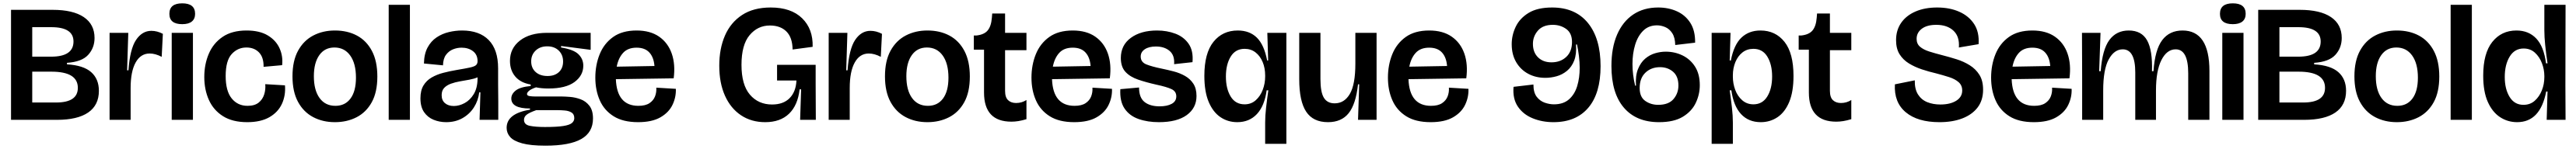

<svg xmlns="http://www.w3.org/2000/svg" viewBox="-20 -719 15420 894"><path d="M46 0V-660H295Q417 -660 481.5 -616.5Q546 -573 546 -491Q546 -432 508 -390Q470 -348 381 -342V-333Q480 -327 526 -286Q572 -245 572 -174Q572 -88 508 -44Q444 0 321 0ZM173 -379H286Q420 -379 420 -470Q420 -556 287 -556H173ZM173 -104H316Q446 -104 446 -192Q446 -289 288 -289H173Z M636 0V-266V-522H748L741 -297H749Q758 -425 794.5 -479.5Q831 -534 886 -534Q921 -534 955 -516L948 -378Q910 -398 876 -398Q822 -398 792 -344Q762 -290 762 -191V0Z M1008 0V-522H1135V0ZM1071 -574Q994 -574 994 -636Q994 -699 1071 -699Q1148 -699 1148 -636Q1148 -606 1128.5 -590Q1109 -574 1071 -574Z M1460 14Q1372 14 1315 -22Q1258 -58 1230.5 -119.5Q1203 -181 1203 -257Q1203 -333 1230 -396.5Q1257 -460 1313 -498Q1369 -536 1456 -536Q1534 -536 1583 -506.5Q1632 -477 1653.5 -429.5Q1675 -382 1669 -328L1558 -318Q1559 -375 1530.5 -404.5Q1502 -434 1455 -434Q1403 -434 1367 -394.5Q1331 -355 1331 -263Q1331 -173 1367 -128.5Q1403 -84 1462 -84Q1504 -84 1528 -103Q1552 -122 1561.5 -152Q1571 -182 1568 -214L1686 -207Q1691 -147 1668 -96.5Q1645 -46 1593 -16Q1541 14 1460 14Z M1985 14Q1912 14 1854.5 -16.5Q1797 -47 1764 -108Q1731 -169 1731 -261Q1731 -354 1764.5 -415Q1798 -476 1855.5 -506Q1913 -536 1985 -536Q2060 -536 2117 -505.5Q2174 -475 2206.5 -413.5Q2239 -352 2239 -260Q2239 -166 2205.5 -105.5Q2172 -45 2114.5 -15.5Q2057 14 1985 14ZM1988 -84Q2046 -84 2078.5 -128Q2111 -172 2111 -253Q2111 -338 2076.5 -386Q2042 -434 1982 -434Q1924 -434 1891.5 -388Q1859 -342 1859 -262Q1859 -178 1893 -131Q1927 -84 1988 -84Z M2307 0V-690H2434V0Z M2651 14Q2611 14 2575.5 -0.5Q2540 -15 2518.5 -46.5Q2497 -78 2497 -129Q2497 -176 2515 -206Q2533 -236 2564 -254Q2595 -272 2633.5 -282Q2672 -292 2713 -299Q2767 -308 2794 -314Q2821 -320 2830 -328.5Q2839 -337 2839 -352Q2839 -391 2811.5 -412Q2784 -433 2743 -433Q2717 -433 2692 -423Q2667 -413 2650 -390Q2633 -367 2632 -327L2518 -338Q2519 -395 2539.5 -433.5Q2560 -472 2593.5 -494.5Q2627 -517 2667 -526.5Q2707 -536 2746 -536Q2850 -536 2906 -478.5Q2962 -421 2962 -309V-213Q2963 -160 2963 -106.5Q2963 -53 2963 0H2851Q2852 -41 2853.5 -81Q2855 -121 2856 -165H2849Q2843 -115 2817 -74.5Q2791 -34 2748.5 -10Q2706 14 2651 14ZM2697 -83Q2729 -83 2761.5 -100.5Q2794 -118 2816 -154Q2838 -190 2839 -246V-255Q2818 -246 2790.5 -241Q2763 -236 2734 -231Q2705 -226 2680 -217Q2655 -208 2639.5 -192Q2624 -176 2624 -148Q2624 -117 2644 -100Q2664 -83 2697 -83Z M3245 155Q3157 155 3106 141Q3055 127 3034 103Q3013 79 3013 48Q3013 -38 3153 -61V-68Q3041 -68 3041 -128Q3041 -155 3067.5 -176Q3094 -197 3157 -203V-212Q3097 -222 3065 -259.5Q3033 -297 3033 -354Q3033 -429 3092.5 -475.5Q3152 -522 3255 -522H3516V-420L3339 -443V-434Q3414 -422 3443 -393.5Q3472 -365 3472 -325Q3472 -266 3419.5 -227Q3367 -188 3263 -188Q3221 -188 3189 -195Q3160 -185 3147.5 -174.5Q3135 -164 3135 -155Q3135 -145 3150 -142.5Q3165 -140 3185 -140H3344Q3362 -140 3393 -137.5Q3424 -135 3455.5 -123.5Q3487 -112 3508.5 -84.5Q3530 -57 3530 -8Q3530 75 3460 115Q3390 155 3245 155ZM3258 -263Q3301 -263 3326 -286.5Q3351 -310 3351 -350Q3351 -390 3325 -415.5Q3299 -441 3256 -441Q3213 -441 3186.5 -415.5Q3160 -390 3160 -351Q3160 -311 3186.5 -287Q3213 -263 3258 -263ZM3242 43Q3314 43 3352 37Q3390 31 3404 19Q3418 7 3418 -10Q3418 -34 3401.5 -44Q3385 -54 3362 -56Q3339 -58 3322 -58H3190Q3148 -43 3132.5 -30.5Q3117 -18 3117 0Q3117 29 3152 36Q3187 43 3242 43Z M3800 14Q3710 14 3653.5 -21.5Q3597 -57 3570.5 -117.5Q3544 -178 3544 -253Q3544 -329 3570 -393.5Q3596 -458 3650.5 -497Q3705 -536 3791 -536Q3873 -536 3926 -499Q3979 -462 4001.5 -397.5Q4024 -333 4013 -249L3667 -244Q3673 -84 3802 -84Q3844 -84 3868 -100Q3892 -116 3901.5 -141Q3911 -166 3909 -193L4026 -186Q4028 -136 4006 -90Q3984 -44 3933.5 -15Q3883 14 3800 14ZM3791 -433Q3739 -433 3710.5 -402Q3682 -371 3672 -319L3898 -323Q3894 -375 3867.5 -404Q3841 -433 3791 -433Z M4561 14Q4478 14 4416 -27.5Q4354 -69 4320 -145Q4286 -221 4286 -325Q4286 -427 4320 -505.5Q4354 -584 4422.5 -629Q4491 -674 4594 -674Q4716 -674 4782 -609.5Q4848 -545 4845 -438L4725 -422Q4724 -494 4688 -530Q4652 -566 4589 -566Q4516 -566 4467.5 -508Q4419 -450 4419 -330Q4419 -210 4469.5 -151Q4520 -92 4602 -92Q4670 -92 4707.5 -130.5Q4745 -169 4748 -236H4632V-330H4863V-216L4864 0H4770L4776 -183H4767Q4756 -87 4703.5 -36.5Q4651 14 4561 14Z M4941 0V-266V-522H5053L5046 -297H5054Q5063 -425 5099.5 -479.5Q5136 -534 5191 -534Q5226 -534 5260 -516L5253 -378Q5215 -398 5181 -398Q5127 -398 5097 -344Q5067 -290 5067 -191V0Z M5532 14Q5459 14 5401.5 -16.5Q5344 -47 5311 -108Q5278 -169 5278 -261Q5278 -354 5311.5 -415Q5345 -476 5402.5 -506Q5460 -536 5532 -536Q5607 -536 5664 -505.5Q5721 -475 5753.5 -413.5Q5786 -352 5786 -260Q5786 -166 5752.5 -105.5Q5719 -45 5661.5 -15.5Q5604 14 5532 14ZM5535 -84Q5593 -84 5625.5 -128Q5658 -172 5658 -253Q5658 -338 5623.5 -386Q5589 -434 5529 -434Q5471 -434 5438.5 -388Q5406 -342 5406 -262Q5406 -178 5440 -131Q5474 -84 5535 -84Z M6035 11Q5871 11 5871 -164V-421H5810V-506H5825Q5872 -511 5893 -536.5Q5914 -562 5918 -613L5920 -638H5997V-522H6125V-418H5997V-174Q5997 -135 6015 -118Q6033 -101 6063 -101Q6097 -101 6125 -119V-4Q6099 4 6077 7.5Q6055 11 6035 11Z M6411 14Q6321 14 6264.5 -21.5Q6208 -57 6181.5 -117.5Q6155 -178 6155 -253Q6155 -329 6181 -393.5Q6207 -458 6261.5 -497Q6316 -536 6402 -536Q6484 -536 6537 -499Q6590 -462 6612.5 -397.5Q6635 -333 6624 -249L6278 -244Q6284 -84 6413 -84Q6455 -84 6479 -100Q6503 -116 6512.5 -141Q6522 -166 6520 -193L6637 -186Q6639 -136 6617 -90Q6595 -44 6544.5 -15Q6494 14 6411 14ZM6402 -433Q6350 -433 6321.5 -402Q6293 -371 6283 -319L6509 -323Q6505 -375 6478.5 -404Q6452 -433 6402 -433Z M6918 14Q6850 14 6796 -5Q6742 -24 6712.5 -67.5Q6683 -111 6687 -184L6799 -194Q6799 -133 6832 -107Q6865 -81 6922 -81Q6967 -81 6994.5 -96Q7022 -111 7022 -141Q7022 -171 6993 -184.5Q6964 -198 6903 -211Q6841 -225 6793 -241.5Q6745 -258 6717.5 -288Q6690 -318 6690 -371Q6690 -448 6750 -492Q6810 -536 6907 -536Q6966 -536 7016.5 -517Q7067 -498 7096 -456Q7125 -414 7119 -346L7009 -334Q7013 -387 6982 -413.5Q6951 -440 6900 -440Q6858 -440 6833.5 -423.5Q6809 -407 6809 -380Q6809 -346 6843 -332.5Q6877 -319 6936 -307Q6970 -300 7006.5 -290.5Q7043 -281 7074 -263.5Q7105 -246 7124 -217Q7143 -188 7143 -143Q7143 -71 7084.5 -28.5Q7026 14 6918 14Z M7554 144V16Q7554 -25 7559.5 -73Q7565 -121 7573 -177H7563Q7550 -83 7504.5 -34.5Q7459 14 7387 14Q7331 14 7286.5 -16Q7242 -46 7216 -107.5Q7190 -169 7190 -264Q7190 -400 7244.5 -468Q7299 -536 7390 -536Q7461 -536 7504.5 -493Q7548 -450 7566 -356H7572L7567 -522H7681V-320V144ZM7431 -93Q7470 -93 7497.5 -117.5Q7525 -142 7539.5 -180Q7554 -218 7554 -260V-266Q7554 -311 7539 -347Q7524 -383 7496.5 -404.5Q7469 -426 7431 -426Q7376 -426 7347.5 -379Q7319 -332 7319 -260Q7319 -187 7347.5 -140Q7376 -93 7431 -93Z M7930 14Q7841 14 7799.5 -49Q7758 -112 7758 -244V-522H7885V-245Q7885 -166 7905.5 -132.5Q7926 -99 7970 -99Q8028 -99 8061 -155.5Q8094 -212 8094 -337V-522H8221V-251V0H8110L8117 -213H8110Q8097 -94 8054 -40Q8011 14 7930 14Z M8545 14Q8455 14 8398.5 -21.5Q8342 -57 8315.5 -117.5Q8289 -178 8289 -253Q8289 -329 8315 -393.5Q8341 -458 8395.5 -497Q8450 -536 8536 -536Q8618 -536 8671 -499Q8724 -462 8746.5 -397.5Q8769 -333 8758 -249L8412 -244Q8418 -84 8547 -84Q8589 -84 8613 -100Q8637 -116 8646.5 -141Q8656 -166 8654 -193L8771 -186Q8773 -136 8751 -90Q8729 -44 8678.5 -15Q8628 14 8545 14ZM8536 -433Q8484 -433 8455.5 -402Q8427 -371 8417 -319L8643 -323Q8639 -375 8612.5 -404Q8586 -433 8536 -433Z M9280 14Q9212 14 9155 -9.5Q9098 -33 9066.5 -80Q9035 -127 9041 -198L9160 -212Q9160 -164 9179.5 -138.5Q9199 -113 9227.5 -103Q9256 -93 9283 -93Q9339 -93 9373 -123Q9407 -153 9422 -202.5Q9437 -252 9437 -312Q9437 -345 9432.5 -382Q9428 -419 9421 -452H9415Q9419 -394 9404 -355.5Q9389 -317 9361 -294Q9333 -271 9299 -261.5Q9265 -252 9231 -252Q9174 -252 9128.5 -276.5Q9083 -301 9056.5 -346.5Q9030 -392 9030 -454Q9030 -508 9054 -558.5Q9078 -609 9131 -641.5Q9184 -674 9272 -674Q9411 -674 9486.5 -581Q9562 -488 9562 -322Q9562 -159 9488.5 -72.5Q9415 14 9280 14ZM9268 -345Q9322 -345 9356.5 -377.5Q9391 -410 9391 -467Q9391 -520 9356.5 -545Q9322 -570 9276 -570Q9217 -570 9187 -535.5Q9157 -501 9157 -456Q9157 -405 9187.5 -375Q9218 -345 9268 -345Z M9912 14Q9776 14 9701.5 -73Q9627 -160 9627 -323Q9627 -433 9661 -511.5Q9695 -590 9757.5 -632Q9820 -674 9907 -674Q9969 -674 10019.5 -651Q10070 -628 10099.5 -581.5Q10129 -535 10128 -463L10009 -449Q10008 -494 9991 -520Q9974 -546 9949 -556.5Q9924 -567 9900 -567Q9850 -567 9817.5 -535Q9785 -503 9769 -450.5Q9753 -398 9753 -335Q9753 -270 9769 -205H9774Q9770 -265 9786 -304.5Q9802 -344 9829 -367Q9856 -390 9888.5 -399.5Q9921 -409 9952 -409Q10007 -409 10053.5 -386Q10100 -363 10128 -318.5Q10156 -274 10156 -208Q10156 -153 10132 -102Q10108 -51 10054.5 -18.5Q10001 14 9912 14ZM9907 -90Q9969 -90 9998.5 -124.5Q10028 -159 10028 -206Q10028 -261 9996 -288.5Q9964 -316 9918 -316Q9865 -316 9830.5 -283Q9796 -250 9796 -191Q9796 -137 9829.5 -113.5Q9863 -90 9907 -90Z M10227 144V-314V-522H10340L10335 -356H10342Q10360 -450 10405 -493Q10450 -536 10519 -536Q10609 -536 10663 -468Q10717 -400 10717 -263Q10717 -169 10691.5 -107.5Q10666 -46 10621.5 -16Q10577 14 10521 14Q10448 14 10403 -34.5Q10358 -83 10345 -177H10335Q10343 -121 10348.5 -73Q10354 -25 10354 16V144ZM10477 -93Q10531 -93 10560 -140Q10589 -187 10589 -260Q10589 -332 10560.5 -379Q10532 -426 10477 -426Q10439 -426 10411.5 -404.5Q10384 -383 10369 -346.5Q10354 -310 10354 -267V-258Q10354 -218 10368 -180Q10382 -142 10410 -117.5Q10438 -93 10477 -93Z M10973 11Q10809 11 10809 -164V-421H10748V-506H10763Q10810 -511 10831 -536.5Q10852 -562 10856 -613L10858 -638H10935V-522H11063V-418H10935V-174Q10935 -135 10953 -118Q10971 -101 11001 -101Q11035 -101 11063 -119V-4Q11037 4 11015 7.5Q10993 11 10973 11Z M11591 14Q11460 14 11389 -45.5Q11318 -105 11324 -213L11443 -237Q11442 -184 11462.5 -152Q11483 -120 11518 -106Q11553 -92 11596 -92Q11655 -92 11691 -114.5Q11727 -137 11727 -176Q11727 -207 11705.5 -226Q11684 -245 11648 -256.5Q11612 -268 11570 -279Q11527 -289 11485 -303Q11443 -317 11408 -338.5Q11373 -360 11352 -393.5Q11331 -427 11331 -478Q11331 -538 11361.5 -582Q11392 -626 11447.5 -650Q11503 -674 11577 -674Q11652 -674 11709.5 -648.5Q11767 -623 11798.5 -574.5Q11830 -526 11825 -454L11707 -434Q11712 -500 11674.5 -535Q11637 -570 11572 -570Q11516 -570 11485 -546.5Q11454 -523 11454 -486Q11454 -456 11474.5 -438.5Q11495 -421 11529.5 -410Q11564 -399 11607 -388Q11650 -377 11693 -363.5Q11736 -350 11772 -327.5Q11808 -305 11830 -270Q11852 -235 11852 -181Q11852 -117 11819 -74Q11786 -31 11727.5 -8.5Q11669 14 11591 14Z M12156 14Q12066 14 12009.5 -21.5Q11953 -57 11926.5 -117.5Q11900 -178 11900 -253Q11900 -329 11926 -393.5Q11952 -458 12006.5 -497Q12061 -536 12147 -536Q12229 -536 12282 -499Q12335 -462 12357.5 -397.5Q12380 -333 12369 -249L12023 -244Q12029 -84 12158 -84Q12200 -84 12224 -100Q12248 -116 12257.5 -141Q12267 -166 12265 -193L12382 -186Q12384 -136 12362 -90Q12340 -44 12289.5 -15Q12239 14 12156 14ZM12147 -433Q12095 -433 12066.5 -402Q12038 -371 12028 -319L12254 -323Q12250 -375 12223.5 -404Q12197 -433 12147 -433Z M12445 0V-262L12444 -522H12555L12547 -292H12556Q12566 -422 12608 -479Q12650 -536 12724 -536Q12801 -536 12834 -476.5Q12867 -417 12863 -292H12872Q12881 -421 12924.5 -478.5Q12968 -536 13046 -536Q13207 -536 13207 -293V0H13080V-279Q13080 -423 13005 -423Q12952 -423 12919.5 -358.5Q12887 -294 12887 -176V0H12763V-284Q12763 -423 12688 -423Q12637 -423 12604 -362.5Q12571 -302 12571 -176V0Z M13284 0V-522H13411V0ZM13347 -574Q13270 -574 13270 -636Q13270 -699 13347 -699Q13424 -699 13424 -636Q13424 -606 13404.5 -590Q13385 -574 13347 -574Z M13499 0V-660H13748Q13870 -660 13934.5 -616.5Q13999 -573 13999 -491Q13999 -432 13961 -390Q13923 -348 13834 -342V-333Q13933 -327 13979 -286Q14025 -245 14025 -174Q14025 -88 13961 -44Q13897 0 13774 0ZM13626 -379H13739Q13873 -379 13873 -470Q13873 -556 13740 -556H13626ZM13626 -104H13769Q13899 -104 13899 -192Q13899 -289 13741 -289H13626Z M14329 14Q14256 14 14198.5 -16.5Q14141 -47 14108 -108Q14075 -169 14075 -261Q14075 -354 14108.5 -415Q14142 -476 14199.5 -506Q14257 -536 14329 -536Q14404 -536 14461 -505.5Q14518 -475 14550.5 -413.5Q14583 -352 14583 -260Q14583 -166 14549.5 -105.5Q14516 -45 14458.5 -15.5Q14401 14 14329 14ZM14332 -84Q14390 -84 14422.5 -128Q14455 -172 14455 -253Q14455 -338 14420.5 -386Q14386 -434 14326 -434Q14268 -434 14235.5 -388Q14203 -342 14203 -262Q14203 -178 14237 -131Q14271 -84 14332 -84Z M14651 0V-690H14778V0Z M15049 14Q14993 14 14947 -16Q14901 -46 14873.5 -107.5Q14846 -169 14846 -265Q14846 -399 14900.5 -467.5Q14955 -536 15045 -536Q15118 -536 15163.5 -488Q15209 -440 15222 -339H15231Q15222 -400 15217 -449Q15212 -498 15212 -538V-690H15339L15338 -207L15339 0H15226L15231 -170H15223Q15188 14 15049 14ZM15087 -90Q15127 -90 15154.5 -114.5Q15182 -139 15197 -176.5Q15212 -214 15212 -256V-263Q15212 -302 15197.5 -340Q15183 -378 15155.5 -403Q15128 -428 15088 -428Q15034 -428 15004.5 -379.5Q14975 -331 14975 -257Q14975 -185 15004 -137.5Q15033 -90 15087 -90Z"/></svg>

Font: Bricolage Grotesque 96pt SemiBold
Style: Regular
Weight: 600
Designer: Mathieu Triay
Foundry: Atelier Triay
Version: Version 1.001; ttfautohint (v1.8.4.7-5d5b);gftools[0.9.33.de